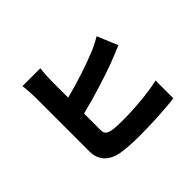

<svg xmlns="http://www.w3.org/2000/svg" viewBox="-176 -1058 1351 1351"><g transform="rotate(-45 500.0 -382.5)"><path d="M353 -355C485 -388 639 -436 735 -472C770 -485 820 -506 864 -524L800 -677C754 -650 718 -633 679 -618C598 -585 470 -543 353 -513V-681C353 -710 356 -764 361 -798H183C188 -764 191 -703 191 -681V-140C191 -50 246 4 338 21C382 28 443 33 511 33C622 33 774 27 873 13V-164C791 -142 625 -128 521 -128C479 -128 444 -129 415 -133C372 -141 353 -151 353 -190Z"/></g></svg>

Font: Noto Sans Korean Black
Style: Bold
Weight: 900
Designer: Ryoko NISHIZUKA (kana & ideographs); Paul D. Hunt (Latin, Greek & Cyrillic); Wenlong ZHANG (bopomofo); Sandoll Communica
Foundry: Adobe Systems Incorporated
Version: Version 1.000;PS 1;hotconv 1.0.78;makeotf.lib2.5.61930